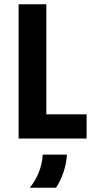

<svg xmlns="http://www.w3.org/2000/svg" viewBox="-20 -645 457 894"><path d="M66.7 0V-625H195.8V-112.5H383.3V0ZM118.7 229.2Q143.7 198.6 159.7 160.1Q175.7 121.5 179.2 75H291.7Q288.9 117.4 276 155.9Q263.2 194.4 241 229.2Z"/></svg>

Font: co2trust
Style: Bold
Weight: 700
Designer: Kristian Moeller
Foundry: Dicotype
Version: Version 1.000